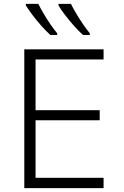

<svg xmlns="http://www.w3.org/2000/svg" viewBox="-20 -968 640 988"><path d="M105 0V-714H513V-662H163V-401H493V-349H163V-53H513V0ZM407 -788Q385 -808 360.5 -835.5Q336 -863 314.5 -891Q293 -919 281 -940V-948H345Q356 -926 372.5 -898Q389 -870 407.5 -843Q426 -816 442 -797V-788ZM239 -788Q217 -808 192.5 -835.5Q168 -863 147 -891Q126 -919 113 -940V-948H177Q188 -926 204.5 -898Q221 -870 239.5 -843Q258 -816 274 -797V-788Z"/></svg>

Font: Noto Sans Mono Light
Style: Regular
Weight: 300
Designer: Monotype Design Team
Foundry: Monotype Imaging Inc.
Version: Version 2.014; ttfautohint (v1.8.4.7-5d5b)